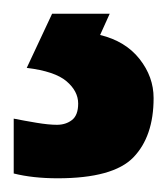

<svg xmlns="http://www.w3.org/2000/svg" viewBox="-64 -20 244 280"><path d="M160 123Q160 179 130.5 209.5Q101 240 20 240Q-16 240 -44 233V153Q-29 156 -11 159Q7 162 19 162Q32 162 41 155Q50 148 50 131Q50 113 33 98.5Q16 84 -25 79L12 0H96L82 31Q119 40 139.5 66Q160 92 160 123Z"/></svg>

Font: Noto Sans Tamil Condensed
Style: Bold
Weight: 700
Width: 3
Designer: Jelle Bosma - Monotype Design Team
Foundry: Monotype Imaging Inc.
Version: Version 2.004; ttfautohint (v1.8.4.7-5d5b)